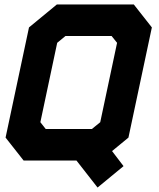

<svg xmlns="http://www.w3.org/2000/svg" viewBox="-20 -720 711 861"><path d="M417.5 121 323 0H86L5 -103L110 -597L235 -700H580L661 -597L556 -103L482.5 -42.5L534 25ZM447 33.5H446.5L367.5 -71H409L494 -140L584.5 -564L533 -629.5H254L176 -564L85.5 -140L140 -71H368ZM185 -141.5H392L429.5 -172L505 -528L480.5 -558.5H273.5L236.5 -528L161 -172ZM140 -71 85 -140 175.5 -564 254 -630H533L585 -564L494.5 -140L409 -71Z"/></svg>

Font: Tourney Black
Style: Italic
Weight: 900
Italic angle: -12°
Version: Version 1.015